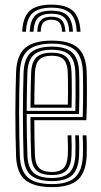

<svg xmlns="http://www.w3.org/2000/svg" viewBox="-20 -778 424 806"><path d="M195.5 -758.5Q258.2 -758.5 286.6 -732Q315 -705.5 318 -644.8H302Q299.8 -698.8 275.1 -722.2Q250.5 -745.8 195.5 -745.8Q140.8 -745.8 116 -722.2Q91.2 -698.8 89 -644.8H73.2Q75.8 -705.5 104.1 -732Q132.5 -758.5 195.5 -758.5ZM195.5 -733.2Q242.2 -733.2 263.2 -712.8Q284.2 -692.2 286.2 -644.8H270.5Q268.8 -685.2 251.4 -702.9Q234 -720.5 195.5 -720.5Q157 -720.5 139.6 -702.9Q122.2 -685.2 120.8 -644.8H104.8Q106.8 -692.2 127.8 -712.8Q148.8 -733.2 195.5 -733.2ZM195.5 -707.8Q225.8 -707.8 239.5 -693.1Q253.2 -678.5 254.5 -644.8H240.2Q239.8 -671.8 229 -683.5Q218.2 -695.2 195.5 -695.2Q173 -695.2 162.1 -683.5Q151.2 -671.8 151 -644.8H136.5Q137.8 -678.5 151.6 -693.1Q165.5 -707.8 195.5 -707.8ZM198.2 7.5Q124 7.5 87.2 -21.5Q50.5 -50.5 47.5 -121.8Q46 -166.2 45.2 -212.4Q44.5 -258.5 44.5 -304.5Q44.5 -350.5 45.4 -394.2Q46.2 -438 47.5 -477Q51 -549 87.4 -578.2Q123.8 -607.5 197.5 -607.5Q272 -607.5 306.2 -577.9Q340.5 -548.2 343.8 -478.5Q344.2 -471 344.5 -448.6Q344.8 -426.2 344.9 -395.6Q345 -365 344.5 -332.8Q344 -300.5 342.5 -273.5H124Q124.2 -247 124.5 -222.8Q124.8 -198.5 125.2 -175Q125.8 -151.5 126.5 -126.8Q128 -89 144.6 -72.5Q161.2 -56 198.2 -56Q229.8 -56 246.1 -71.4Q262.5 -86.8 264.5 -126Q265.5 -143.8 265.2 -167.5Q265 -191.2 263.8 -209.8H279.8Q281 -188.2 281 -164.4Q281 -140.5 280.2 -125.5Q278 -81.5 258.9 -62.4Q239.8 -43.2 198.2 -43.2Q153 -43.2 132.8 -62.8Q112.5 -82.2 110.8 -126.2Q109.8 -153.5 109.1 -181Q108.5 -208.5 108.2 -235.2Q108 -262 107.8 -286.5H327.2Q328.2 -313.5 328.6 -343.5Q329 -373.5 328.9 -401.2Q328.8 -429 328.5 -449.6Q328.2 -470.2 327.8 -477.8Q325 -540.8 294.8 -567.8Q264.5 -594.8 197.5 -594.8Q131.5 -594.8 98.8 -568Q66 -541.2 63.2 -474.8Q61.8 -440.2 61 -397.1Q60.2 -354 60.2 -307Q60.2 -260 61 -213.2Q61.8 -166.5 63.2 -124.8Q65.8 -61.2 96.8 -33.2Q127.8 -5.2 198.2 -5.2Q263.8 -5.2 294.2 -32.5Q324.8 -59.8 327.8 -123.8Q328.2 -134.2 328.4 -149.5Q328.5 -164.8 328.2 -180.9Q328 -197 327 -209.8H342.8Q344.2 -190.5 344.4 -164.8Q344.5 -139 343.8 -123Q340.2 -53.2 306.4 -22.9Q272.5 7.5 198.2 7.5ZM198.2 -17.8Q139.8 -17.8 110.6 -41.5Q81.5 -65.2 79 -124.5Q77.8 -161.2 77 -205.5Q76.2 -249.8 76.2 -296.9Q76.2 -344 76.9 -389.4Q77.5 -434.8 79 -473.8Q81.5 -533.8 110.2 -558Q139 -582.2 197.5 -582.2Q256 -582.2 282.8 -557.9Q309.5 -533.5 312 -477.5Q312.5 -468.2 312.9 -440Q313.2 -411.8 313.1 -374.2Q313 -336.8 311.8 -299.5H92Q92 -255.5 92.8 -209.6Q93.5 -163.8 95 -125.5Q97 -73.5 121.8 -52.1Q146.5 -30.8 198.2 -30.8Q247.2 -30.8 270.4 -52.2Q293.5 -73.8 296.2 -124.8Q297 -140.2 296.9 -165.1Q296.8 -190 295.5 -209.8H311.2Q312.5 -189.5 312.6 -164.9Q312.8 -140.2 312 -124.2Q309.2 -67.2 282.8 -42.5Q256.2 -17.8 198.2 -17.8ZM92 -312.5H296.2Q297.2 -345.8 297.2 -379.5Q297.2 -413.2 297 -439.6Q296.8 -466 296.2 -476.5Q294 -526 271.1 -547.6Q248.2 -569.2 197.5 -569.2Q145 -569.2 121.1 -547.1Q97.2 -525 95 -473Q93.5 -436.5 92.9 -394.4Q92.2 -352.2 92 -312.5ZM108 -325.8Q108 -344.2 108.4 -369.2Q108.8 -394.2 109.2 -421.1Q109.8 -448 110.8 -472.2Q112.5 -517.8 132.9 -537.2Q153.2 -556.8 197.5 -556.8Q240 -556.8 259.2 -538Q278.5 -519.2 280.2 -476Q280.8 -465.5 281.1 -441.4Q281.5 -417.2 281.4 -386.8Q281.2 -356.2 280.5 -325.8ZM124 -338.8H264.8Q265.5 -368.8 265.5 -396.8Q265.5 -424.8 265.2 -445.8Q265 -466.8 264.5 -475Q263 -510.2 248.2 -527.1Q233.5 -544 197.5 -544Q160.2 -544 144.1 -526.8Q128 -509.5 126.5 -471.8Q126 -448.2 125.4 -426.1Q124.8 -404 124.5 -382.5Q124.2 -361 124 -338.8Z"/></svg>

Font: Big Shoulders Inline Text Thin
Style: Regular
Weight: 400
Version: Version 2.002